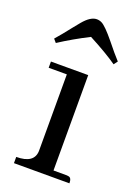

<svg xmlns="http://www.w3.org/2000/svg" viewBox="-125 -683 529 737"><g transform="rotate(20 140.0 -314.0)"><path d="M232.4 -25.4H181.6V-415H29.3V-389.6H103.5V-76.2Q101.6 -25.4 29.3 -25.4V0H255.9Q255.9 -22.5 243.2 -24.4Q238.3 -25.4 232.4 -25.4ZM258.8 -487.3 270.5 -502.9Q248 -527.3 216.8 -566.4Q177.7 -614.3 160.2 -623Q150.4 -627.9 139.6 -627.9Q114.3 -627.9 85 -592.8Q78.1 -585 63.5 -566.4Q32.2 -526.4 10.7 -502L22.5 -488.3Q78.1 -524.4 141.6 -556.6Q215.8 -517.6 258.8 -487.3Z"/></g></svg>

Font: Abhaya Libre
Style: Regular
Weight: 400
Designer: Pushpananda Ekanayake, Sol Matas, Pathum Egodawatta
Foundry: Mooniak
Version: Version 1.050 ; ttfautohint (v1.6)